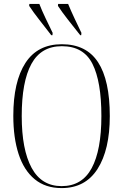

<svg xmlns="http://www.w3.org/2000/svg" viewBox="-20 -951 630 981"><path d="M295 10Q212 10 157 -35.5Q102 -81 75 -164Q48 -247 48 -359Q48 -534 110 -629.5Q172 -725 296 -725Q421 -725 481 -633Q541 -541 541 -358Q541 -186 478.5 -88Q416 10 295 10ZM295 0Q399 0 448.5 -92Q498 -184 498 -358Q498 -534 452.5 -624.5Q407 -715 296 -715Q190 -715 140.5 -624.5Q91 -534 91 -358Q91 -187 141.5 -93.5Q192 0 295 0ZM242 -771Q212 -810 181 -849.5Q150 -889 129 -921L130 -931H181Q194 -897 213 -857.5Q232 -818 249 -783L248 -771ZM390 -771Q359 -810 328 -849.5Q297 -889 276 -921L277 -931H328Q342 -897 360.5 -857.5Q379 -818 396 -783L395 -771Z"/></svg>

Font: Noto Serif Display Condensed ExtraLight
Style: Regular
Weight: 200
Width: 3
Designer: Monotype Design Team
Foundry: Monotype Imaging Inc.
Version: Version 2.009